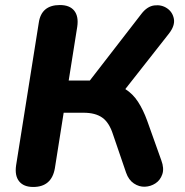

<svg xmlns="http://www.w3.org/2000/svg" viewBox="-20 -734 735 763"><path d="M112 9Q74 9 56 -13.5Q38 -36 44 -77L134 -643Q144 -714 218 -714Q257 -714 275 -691.5Q293 -669 287 -628L253 -414H337L542 -679Q565 -709 593.5 -712.5Q622 -716 644 -701Q666 -686 671 -659Q676 -632 651 -600L478 -380Q508 -361 528.5 -329.5Q549 -298 565 -254L621 -97Q633 -65 625 -41.5Q617 -18 598 -5.5Q579 7 556 8Q533 9 512 -5Q491 -19 481 -48L429 -200Q414 -247 386.5 -266.5Q359 -286 312 -286H233L198 -65Q185 9 112 9Z"/></svg>

Font: Nunito ExtraBold
Style: Italic
Weight: 800
Italic angle: -9°
Designer: Vernon Adams
Foundry: Vernon Adams
Version: Version 3.601; ttfautohint (v1.8.2.53-6de2)